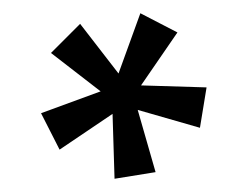

<svg xmlns="http://www.w3.org/2000/svg" viewBox="-20 -750 378 290"><path d="M153 -480 215 -490 188 -584 282 -557 292 -618 193 -621 248 -701 192 -730 159 -639 101 -714 57 -670 132 -612 42 -579 70 -524 150 -578Z"/></svg>

Font: MV Cash Medium
Style: Regular
Weight: 500
Designer: Rodrigo Fuenzalida
Foundry: fragTYPE
Version: Version 1.100;Glyphs 3.1.2 (3151)